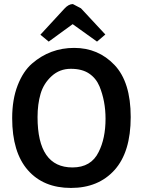

<svg xmlns="http://www.w3.org/2000/svg" viewBox="-20 -913 704 946"><path d="M40 -331Q40 -423 67 -492.5Q94 -562 138 -600Q227 -677 345.5 -677Q464 -677 544 -593Q624 -509 624 -336.5Q624 -164 544.5 -75.5Q465 13 329.5 13Q194 13 117 -75Q40 -163 40 -331ZM165 -336Q165 -88 337 -88Q429 -88 466 -164Q500 -231 500 -328Q500 -415 470 -488Q453 -528 418.5 -551Q384 -574 329 -574Q274 -574 234.5 -538Q195 -502 180 -451Q165 -400 165 -336ZM220 -708 179 -742 297 -870Q318 -893 339 -893L379 -872L499 -743L458 -708L338 -794Z"/></svg>

Font: Bree Serif
Style: Regular
Weight: 400
Designer: Veronika Burian, Jos Scaglione
Foundry: TypeTogether
Version: Version 1.002